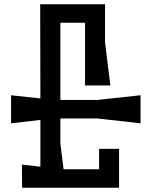

<svg xmlns="http://www.w3.org/2000/svg" viewBox="-20 -883 713 903"><path d="M641 -303V-435L437 -413H264V-776H380V-481H499L474 -684V-863H169L170 -420L32 -435V-303L170 -319V-99L83 -109L84 0H540V-183H446V-87H279L264 -207V-326H437Z"/></svg>

Font: BackOut Medium
Style: Regular
Weight: 500
Designer: Frank Adebiaye
Foundry: Velvetyne Type Foundry
Version: Version 2.000;hotconv 1.0.109;makeotfexe 2.5.65596